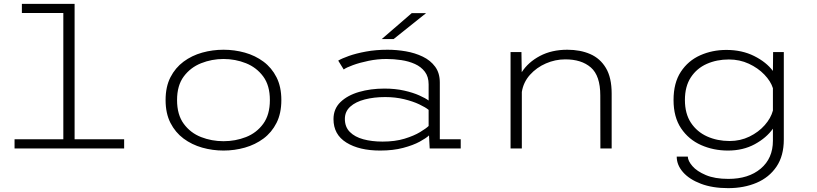

<svg xmlns="http://www.w3.org/2000/svg" viewBox="-20 -770 4240 996"><path d="M55.5 0V-47.5H308.5V-702.5H93.5V-750H367V-47.5H624V0Z M1139.5 11Q1082.5 11 1028.8 -4.2Q975 -19.5 932.2 -51.2Q889.5 -83 864.2 -132.5Q839 -182 839 -251Q839 -320 864.2 -369.2Q889.5 -418.5 932.2 -450.2Q975 -482 1028.8 -497Q1082.5 -512 1139.5 -512Q1196.5 -512 1250.2 -497Q1304 -482 1346.8 -450.2Q1389.5 -418.5 1414.5 -369Q1439.5 -319.5 1439.5 -251Q1439.5 -182 1414.5 -132.5Q1389.5 -83 1346.8 -51.2Q1304 -19.5 1250.2 -4.2Q1196.5 11 1139.5 11ZM1139.5 -37.5Q1201 -37.5 1256 -59Q1311 -80.5 1345.5 -127.8Q1380 -175 1380 -251Q1380 -326.5 1345.5 -373.2Q1311 -420 1256 -442Q1201 -464 1139.5 -464Q1078.5 -464 1023.2 -442Q968 -420 933.2 -373.2Q898.5 -326.5 898.5 -251Q898.5 -175 933.2 -127.8Q968 -80.5 1023 -59Q1078 -37.5 1139.5 -37.5Z M1952 11Q1843.5 11 1776.8 -30.5Q1710 -72 1710 -152Q1710 -205.5 1746.2 -240.5Q1782.5 -275.5 1842.5 -293Q1902.5 -310.5 1974 -310.5Q2030.5 -310.5 2076.8 -300Q2123 -289.5 2155.2 -275Q2187.5 -260.5 2203.5 -248.5V-332.5Q2203.5 -372 2184 -397.8Q2164.5 -423.5 2132.5 -438Q2100.5 -452.5 2061.8 -458.2Q2023 -464 1984.5 -464Q1938 -464 1892 -454.5Q1846 -445 1811 -432.2Q1776 -419.5 1763 -409.5L1734.5 -455.5Q1752.5 -466.5 1789.8 -479.8Q1827 -493 1878.5 -502.5Q1930 -512 1990.5 -512Q2037.5 -512 2085.2 -503.8Q2133 -495.5 2173 -476.2Q2213 -457 2237.2 -424.2Q2261.5 -391.5 2261.5 -342V-47.5H2370V0H2209L2205.5 -67.5Q2191 -53.5 2157 -35Q2123 -16.5 2071.2 -2.8Q2019.5 11 1952 11ZM1964.5 -35.5Q2029.5 -35.5 2078.5 -50.5Q2127.5 -65.5 2159.2 -84.8Q2191 -104 2203.5 -116.5V-200Q2188 -213 2154.8 -228.8Q2121.5 -244.5 2076 -255.5Q2030.5 -266.5 1978 -266.5Q1920 -266.5 1872.5 -254.2Q1825 -242 1797 -216.8Q1769 -191.5 1769 -153Q1769 -111.5 1794.8 -85.5Q1820.5 -59.5 1864.8 -47.5Q1909 -35.5 1964.5 -35.5ZM2022 -567.5H1960.5L2116 -702H2190.5Z M2628.5 0V-500H2685L2686.5 -395.5Q2720 -447.5 2781 -479.8Q2842 -512 2923 -512Q2990 -512 3041.8 -489.5Q3093.5 -467 3123.2 -417.2Q3153 -367.5 3153 -284.5V0H3094.5L3094 -275Q3094 -377.5 3045 -420Q2996 -462.5 2911.5 -462Q2860.5 -462 2812 -441Q2763.5 -420 2729.2 -381.8Q2695 -343.5 2687 -293V0Z M3756 11Q3681 11 3616.8 -17.5Q3552.5 -46 3513.2 -104.2Q3474 -162.5 3474 -251Q3474 -340 3511.8 -397.5Q3549.5 -455 3612 -483Q3674.5 -511 3748 -511Q3829 -511 3892 -479.5Q3955 -448 3989.5 -402L3990.5 -500H4046V-46Q4046 38.5 4008 94.5Q3970 150.5 3904.8 178.2Q3839.5 206 3757.5 206Q3676 206 3616 183.2Q3556 160.5 3523.2 123.2Q3490.5 86 3490.5 42.5H3548Q3548.5 64.5 3571.8 91.5Q3595 118.5 3641.5 138.2Q3688 158 3758.5 158Q3863 158 3926.2 104.8Q3989.5 51.5 3989.5 -40V-102.5Q3956 -55 3895.5 -22Q3835 11 3756 11ZM3533 -251Q3533 -180.5 3564.2 -133.2Q3595.5 -86 3648.2 -62.2Q3701 -38.5 3765 -38.5Q3820.5 -38.5 3867.8 -61.5Q3915 -84.5 3947 -120.8Q3979 -157 3989.5 -196.5V-312.5Q3978 -349 3945 -383.2Q3912 -417.5 3864.5 -439.5Q3817 -461.5 3761 -461.5Q3698 -461.5 3646.2 -438.5Q3594.5 -415.5 3563.8 -368.8Q3533 -322 3533 -251Z"/></svg>

Font: Trispace SemiExpanded ExtraLight
Style: Regular
Weight: 200
Width: 6
Designer: Tyler Finck
Foundry: Etcetera Type Company
Version: Version 1.210; ttfautohint (v1.8.3)